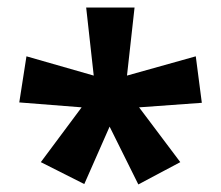

<svg xmlns="http://www.w3.org/2000/svg" viewBox="-20 -780 585 508"><path d="M336 -760 316 -580 498 -631 514 -508 348 -496 457 -351 346 -292 270 -445 203 -293 88 -351 196 -496 31 -509 50 -631 228 -580 208 -760Z"/></svg>

Font: Noto IKEA Simplified Chinese
Style: Bold
Weight: 700
Designer: Monotype Design Team
Foundry: Monotype Imaging Inc.
Version: Version 1.100